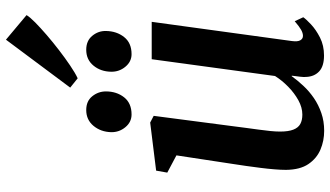

<svg xmlns="http://www.w3.org/2000/svg" viewBox="-246 -826 1082 629"><g transform="rotate(-90 294.5 -511.0)"><path d="M181 10.5Q148 10.5 119.2 -1.8Q90.5 -14 72 -41.2Q53.5 -68.5 53 -114.5Q53 -131.5 54.8 -152.8Q56.5 -174 59.5 -197.5Q62.5 -221 65.8 -244.8Q69 -268.5 72.5 -289.5L100.5 -473.5L44 -503.5L50.5 -540L208 -559.5L230 -548L196 -288Q193.5 -267 190.5 -245.5Q187.5 -224 184.8 -203.5Q182 -183 180.2 -165.2Q178.5 -147.5 178.5 -134Q178.5 -106.5 184.8 -90.5Q191 -74.5 203.2 -67.8Q215.5 -61 234 -61Q257.5 -61 281 -74Q304.5 -87 325.2 -107.2Q346 -127.5 360.5 -150.5L415.5 -554.5H538L475 -95Q472.5 -76.5 477.5 -67.8Q482.5 -59 492 -59Q501 -59 511.8 -65Q522.5 -71 540 -86L553 -58Q547 -49 529.8 -32.8Q512.5 -16.5 486.5 -3.2Q460.5 10 427.5 10Q392.5 10 375.5 -6Q358.5 -22 357.5 -48.5Q357 -51.5 357.2 -56.8Q357.5 -62 358.2 -68.8Q359 -75.5 360 -82.5Q361 -89.5 361.5 -95.5L360 -96Q346 -76.5 328.2 -57.5Q310.5 -38.5 288.2 -23.2Q266 -8 239.2 1.2Q212.5 10.5 181 10.5ZM234.5 -620.5Q209.5 -620.5 192.8 -640.8Q176 -661 176.5 -687.5Q177.5 -721.5 197.2 -745.2Q217 -769 249 -769Q278.5 -769 294.2 -749.2Q310 -729.5 310 -704.5Q310 -669.5 290.8 -645Q271.5 -620.5 234.5 -620.5ZM432 -620.5Q407.5 -620.5 390.8 -640.8Q374 -661 374.5 -687.5Q375 -721.5 394.5 -745.2Q414 -769 446.5 -769Q476 -769 492.2 -749.2Q508.5 -729.5 508 -704.5Q507.5 -669.5 488.2 -645Q469 -620.5 432 -620.5ZM322.5 -821.5 479.5 -1032 560 -964.5Q553.5 -953.5 536 -936.2Q518.5 -919 494.8 -898.5Q471 -878 445 -858Q419 -838 395 -821.8Q371 -805.5 353 -797Z"/></g></svg>

Font: Merriweather 36pt SemiBold
Style: Italic
Weight: 600
Italic angle: -7.8°
Version: Version 2.101